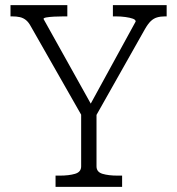

<svg xmlns="http://www.w3.org/2000/svg" viewBox="-20 -730 692 750"><path d="M297 -298 305 -268 101 -626Q92 -643 81.5 -651.5Q71 -660 58 -663Q45 -666 27 -666H21V-710H243V-666H229Q209 -666 191 -665Q173 -664 161.5 -662Q150 -660 150 -656L348 -301L319 -297L510 -646Q510 -653 499 -657Q488 -661 470 -663.5Q452 -666 432 -666H421V-710H631V-666H625Q607 -666 593.5 -662Q580 -658 569 -647.5Q558 -637 546 -616L349 -267L357 -298V-80Q357 -58 380.5 -51Q404 -44 439 -44H457V0H197V-44H214Q249 -44 273 -51Q297 -58 297 -80Z"/></svg>

Font: Roboto Serif SemiCondensed ExtraLight
Style: Regular
Weight: 250
Width: 4
Designer: Greg Gazdowicz
Foundry: Commercial Type
Version: Version 1.007